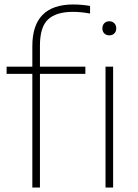

<svg xmlns="http://www.w3.org/2000/svg" viewBox="-20 -838 617 858"><path d="M124.5 0V-508H9.5V-540H124.5V-632Q124.5 -818 307.5 -818Q343.5 -818 382.5 -811.5V-777.5Q342 -785 305.5 -785Q231 -785 194.8 -751.2Q158.5 -717.5 158.5 -634.5V-540H361.5V-508H158.5V0ZM468.5 -680Q455 -680 446.2 -688.5Q437.5 -697 437.5 -711Q437.5 -725.5 446.2 -734.2Q455 -743 468.5 -743Q482 -743 490.8 -734.2Q499.5 -725.5 499.5 -711Q499.5 -697 490.8 -688.5Q482 -680 468.5 -680ZM451.5 0V-540H485.5V0Z"/></svg>

Font: Encode Sans SemiExpanded SemiExpanded Thin
Style: Regular
Weight: 100
Width: 6
Designer: Multiple Designers
Foundry: Impallari Type
Version: Version 3.000; ttfautohint (v1.8.3) -l 8 -r 50 -G 200 -x 14 